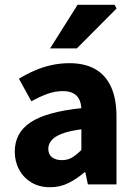

<svg xmlns="http://www.w3.org/2000/svg" viewBox="-20 -773 567 805"><path d="M189.7 12Q144.6 12 111.4 -8.1Q78.2 -28.2 60 -62.1Q41.9 -96 41.9 -137.5Q41.9 -216.1 108 -260Q174.1 -304 321.1 -319.5Q319.7 -341.2 311.6 -357.3Q303.4 -373.4 286.6 -382.2Q269.8 -391 242.8 -391Q211.6 -391 179.7 -379.7Q147.7 -368.4 111.5 -348.3L59.3 -442.9Q90.9 -462.3 125.1 -477.1Q159.3 -492 195.8 -500Q232.2 -508.1 271.2 -508.1Q334.8 -508.1 378.7 -483.5Q422.5 -458.8 445.4 -409.3Q468.4 -359.7 468.4 -283.6V0H348.4L337.8 -50.8H334.1Q303 -23.5 267.5 -5.8Q232.1 12 189.7 12ZM239.6 -101.6Q264.5 -101.6 283.3 -113.2Q302 -124.8 321.1 -144.3V-230.9Q269 -223.8 238.8 -212Q208.6 -200.2 195.6 -184.1Q182.5 -168.1 182.5 -149.3Q182.5 -125.6 198.1 -113.6Q213.7 -101.6 239.6 -101.6ZM190 -570 305.3 -753H460.2L468.8 -737.5L302.2 -570Z"/></svg>

Font: Mada
Style: Regular
Weight: 400
Designer: Khaled Hosny
Version: Version 1.5